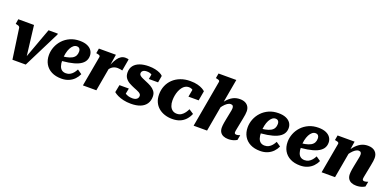

<svg xmlns="http://www.w3.org/2000/svg" viewBox="-4 -1587 4973 2452"><g transform="rotate(20 2482.5 -361.0)"><path d="M243.8 -511.6H30.2L19.6 -445.2L29 -443.2Q45.2 -440.4 55.3 -436.6Q65.4 -432.8 71.2 -426.6Q77 -420.4 78.4 -409.6L136.8 0H317.6Q348.6 -62.6 380.1 -125.1Q411.6 -187.6 442.6 -249.9Q473.6 -312.2 505.1 -374.7Q536.6 -437.2 567.6 -499.8V-511.6H441.6Q420.8 -455.4 399.8 -398.4Q378.8 -341.4 358.3 -284.7Q337.8 -228 316.8 -171.3Q295.8 -114.6 275 -57.4L299 -56Z M804 13.2Q726 13.2 669.9 -15.5Q613.8 -44.2 583.7 -96.2Q553.6 -148.2 553.6 -217.6Q553.6 -274.2 575 -328.5Q596.4 -382.8 637 -426.5Q677.6 -470.2 735.3 -495.9Q793 -521.6 865.2 -521.6Q925.4 -521.6 966.5 -503.9Q1007.6 -486.2 1028.7 -455.2Q1049.8 -424.2 1049.8 -384.4Q1049.8 -337.8 1024.7 -303.5Q999.6 -269.2 949.1 -246.5Q898.6 -223.8 823.3 -211.5Q748 -199.2 647.6 -195.6L657.4 -255Q725.2 -257.2 772 -266.4Q818.8 -275.6 847.3 -291.6Q875.8 -307.6 888.7 -331.3Q901.6 -355 901.6 -386.8Q901.6 -404 896.2 -416.6Q890.8 -429.2 880.1 -436.1Q869.4 -443 852.4 -443Q828.4 -443 807.7 -426.5Q787 -410 771.2 -379.8Q755.4 -349.6 746.2 -307.4Q737 -265.2 737 -212.8Q737 -165 748.2 -133.4Q759.4 -101.8 781.4 -86.3Q803.4 -70.8 836 -70.8Q866.4 -70.8 890.3 -83.7Q914.2 -96.6 933 -118.8Q951.8 -141 966 -169.2L1026.4 -127.6Q1009.2 -88.4 978.5 -56.3Q947.8 -24.2 904 -5.5Q860.2 13.2 804 13.2Z M1094.6 0H1277.2L1338.4 -346L1330.4 -342.2L1356.8 -511.6H1125.6L1114 -445.2L1125 -443.2Q1141 -440.8 1151.2 -437Q1161.4 -433.2 1165.9 -426.8Q1170.4 -420.4 1168 -409.6ZM1529.8 -511.4Q1525.4 -513.4 1514.3 -515.7Q1503.2 -518 1486 -518Q1452.8 -518 1427.1 -502.2Q1401.4 -486.4 1380.8 -456.5Q1360.2 -426.6 1341.4 -385.1Q1322.6 -343.6 1303.6 -291.8L1306.2 -268.8Q1321.8 -295.8 1336.9 -313.7Q1352 -331.6 1367.8 -341.5Q1383.6 -351.4 1400.7 -355.8Q1417.8 -360.2 1436.2 -360.2Q1458.2 -360.2 1474 -357.2Q1489.8 -354.2 1501.6 -350.6Z M1748.4 11Q1692.6 11 1646.9 0.6Q1601.2 -9.8 1567.5 -26Q1533.8 -42.2 1512.2 -60.6L1532 -162.6H1659.6L1636.4 -44Q1621.4 -50.6 1613.8 -63.5Q1606.2 -76.4 1605.4 -91.9Q1604.6 -107.4 1610.6 -120.2Q1622.6 -104.2 1641.2 -90.7Q1659.8 -77.2 1685.4 -69.1Q1711 -61 1744 -61Q1769 -61 1786.5 -68.4Q1804 -75.8 1813.2 -89.3Q1822.4 -102.8 1822.4 -121.2Q1822.4 -134.6 1814.3 -144.6Q1806.2 -154.6 1792 -163Q1777.8 -171.4 1759.4 -178.6Q1741 -185.8 1720.8 -194Q1686.6 -207.8 1652.5 -226.3Q1618.4 -244.8 1595.9 -274.8Q1573.4 -304.8 1573.4 -352.6Q1573.4 -407.6 1602.2 -444.2Q1631 -480.8 1682.8 -499.4Q1734.6 -518 1803.8 -518Q1852 -518 1890.7 -509.7Q1929.4 -501.4 1957.3 -487.8Q1985.2 -474.2 1999.4 -457.8L1983.4 -364.8H1857.8L1874.6 -459.6Q1882.4 -459.6 1890.4 -449Q1898.4 -438.4 1901.1 -425Q1903.8 -411.6 1893.6 -402Q1886.8 -416.2 1874.2 -426.3Q1861.6 -436.4 1843.8 -441.8Q1826 -447.2 1803.2 -447.2Q1768.6 -447.2 1750.5 -433.4Q1732.4 -419.6 1732.4 -396.6Q1732.4 -379.4 1746.8 -367.2Q1761.2 -355 1784.7 -344.7Q1808.2 -334.4 1835.2 -322.8Q1870 -309.4 1903.9 -290.5Q1937.8 -271.6 1960.4 -242.7Q1983 -213.8 1983 -169.6Q1983 -112.4 1955.7 -71.8Q1928.4 -31.2 1876.1 -10.1Q1823.8 11 1748.4 11Z M2343.4 -69.6Q2378.4 -69.6 2404.2 -86.6Q2430 -103.6 2448.3 -129.2Q2466.6 -154.8 2477.8 -179.6L2540.8 -138.2Q2520.6 -90.6 2488.8 -56.5Q2457 -22.4 2412.8 -4.6Q2368.6 13.2 2309.6 13.2Q2254.4 13.2 2206.7 -2.7Q2159 -18.6 2123.2 -49Q2087.4 -79.4 2067.5 -123.8Q2047.6 -168.2 2047.6 -225.8Q2047.6 -288.8 2070.1 -343Q2092.6 -397.2 2134.7 -437.2Q2176.8 -477.2 2235.7 -499.4Q2294.6 -521.6 2366.8 -521.6Q2425.4 -521.6 2466.8 -510.6Q2508.2 -499.6 2534.3 -484.7Q2560.4 -469.8 2572.2 -457.8L2549 -326H2410.2L2432.6 -450.2Q2446.6 -449 2454.2 -441.3Q2461.8 -433.6 2464.2 -423.6Q2466.6 -413.6 2463.9 -404.2Q2461.2 -394.8 2453.6 -389.2Q2448.2 -404.4 2437.9 -416.2Q2427.6 -428 2411.9 -434.9Q2396.2 -441.8 2373.6 -441.8Q2348 -441.8 2326.2 -429.1Q2304.4 -416.4 2287.4 -393.6Q2270.4 -370.8 2258.6 -341.7Q2246.8 -312.6 2240.7 -279.1Q2234.6 -245.6 2234.6 -211.8Q2234.6 -169.8 2247 -137.7Q2259.4 -105.6 2283.9 -87.6Q2308.4 -69.6 2343.4 -69.6Z M2599.2 0H2781.8L2912 -735H2670.2L2658.6 -668.6L2668.4 -666.6Q2684.8 -663.8 2694.8 -660Q2704.8 -656.2 2709.3 -650Q2713.8 -643.8 2711.4 -633ZM3139.4 -192.8 3160.2 -298.6Q3167.6 -334.6 3170.8 -359.2Q3174 -383.8 3174 -402.8Q3174 -439.2 3158.4 -465.8Q3142.8 -492.4 3113.5 -507Q3084.2 -521.6 3041.8 -521.6Q2987.2 -521.6 2944.6 -498.1Q2902 -474.6 2866.3 -432.4Q2830.6 -390.2 2796.2 -333.6L2810 -288.8Q2833.4 -329.8 2857.5 -359.4Q2881.6 -389 2905.5 -405.2Q2929.4 -421.4 2951.2 -421.4Q2972.4 -421.4 2981.1 -410.1Q2989.8 -398.8 2989.8 -380Q2989.8 -367.4 2987.3 -351.8Q2984.8 -336.2 2979.8 -313.2L2960.8 -218Q2954.8 -189 2951.5 -167.7Q2948.2 -146.4 2946.7 -131.1Q2945.2 -115.8 2945.2 -102.2Q2945.2 -64.2 2961.1 -39.2Q2977 -14.2 3005.5 -2.1Q3034 10 3071.2 10Q3096.6 10 3118.6 5.7Q3140.6 1.4 3158.4 -5.9Q3176.2 -13.2 3187.4 -20.2L3200.4 -89.6Q3197.8 -88.8 3189.8 -86.2Q3181.8 -83.6 3172.2 -80.9Q3162.6 -78.2 3151.8 -78.2Q3138.2 -78.2 3131.1 -84Q3124 -89.8 3124 -102.8Q3124 -111 3126.1 -123.8Q3128.2 -136.6 3131.8 -153.9Q3135.4 -171.2 3139.4 -192.8Z M3505 13.2Q3427 13.2 3370.9 -15.5Q3314.8 -44.2 3284.7 -96.2Q3254.6 -148.2 3254.6 -217.6Q3254.6 -274.2 3276 -328.5Q3297.4 -382.8 3338 -426.5Q3378.6 -470.2 3436.3 -495.9Q3494 -521.6 3566.2 -521.6Q3626.4 -521.6 3667.5 -503.9Q3708.6 -486.2 3729.7 -455.2Q3750.8 -424.2 3750.8 -384.4Q3750.8 -337.8 3725.7 -303.5Q3700.6 -269.2 3650.1 -246.5Q3599.6 -223.8 3524.3 -211.5Q3449 -199.2 3348.6 -195.6L3358.4 -255Q3426.2 -257.2 3473 -266.4Q3519.8 -275.6 3548.3 -291.6Q3576.8 -307.6 3589.7 -331.3Q3602.6 -355 3602.6 -386.8Q3602.6 -404 3597.2 -416.6Q3591.8 -429.2 3581.1 -436.1Q3570.4 -443 3553.4 -443Q3529.4 -443 3508.7 -426.5Q3488 -410 3472.2 -379.8Q3456.4 -349.6 3447.2 -307.4Q3438 -265.2 3438 -212.8Q3438 -165 3449.2 -133.4Q3460.4 -101.8 3482.4 -86.3Q3504.4 -70.8 3537 -70.8Q3567.4 -70.8 3591.3 -83.7Q3615.2 -96.6 3634 -118.8Q3652.8 -141 3667 -169.2L3727.4 -127.6Q3710.2 -88.4 3679.5 -56.3Q3648.8 -24.2 3605 -5.5Q3561.2 13.2 3505 13.2Z M4048 13.2Q3970 13.2 3913.9 -15.5Q3857.8 -44.2 3827.7 -96.2Q3797.6 -148.2 3797.6 -217.6Q3797.6 -274.2 3819 -328.5Q3840.4 -382.8 3881 -426.5Q3921.6 -470.2 3979.3 -495.9Q4037 -521.6 4109.2 -521.6Q4169.4 -521.6 4210.5 -503.9Q4251.6 -486.2 4272.7 -455.2Q4293.8 -424.2 4293.8 -384.4Q4293.8 -337.8 4268.7 -303.5Q4243.6 -269.2 4193.1 -246.5Q4142.6 -223.8 4067.3 -211.5Q3992 -199.2 3891.6 -195.6L3901.4 -255Q3969.2 -257.2 4016 -266.4Q4062.8 -275.6 4091.3 -291.6Q4119.8 -307.6 4132.7 -331.3Q4145.6 -355 4145.6 -386.8Q4145.6 -404 4140.2 -416.6Q4134.8 -429.2 4124.1 -436.1Q4113.4 -443 4096.4 -443Q4072.4 -443 4051.7 -426.5Q4031 -410 4015.2 -379.8Q3999.4 -349.6 3990.2 -307.4Q3981 -265.2 3981 -212.8Q3981 -165 3992.2 -133.4Q4003.4 -101.8 4025.4 -86.3Q4047.4 -70.8 4080 -70.8Q4110.4 -70.8 4134.3 -83.7Q4158.2 -96.6 4177 -118.8Q4195.8 -141 4210 -169.2L4270.4 -127.6Q4253.2 -88.4 4222.5 -56.3Q4191.8 -24.2 4148 -5.5Q4104.2 13.2 4048 13.2Z M4338.6 0H4521.2L4590.8 -392.8L4580 -378.2L4600.8 -511.6H4369.6L4358 -445.2L4369 -443.2Q4385 -440.8 4395.2 -437Q4405.4 -433.2 4409.9 -426.8Q4414.4 -420.4 4412 -409.6ZM4878.8 -192.8 4899.6 -298.6Q4907 -334.6 4910.2 -359.2Q4913.4 -383.8 4913.4 -402.8Q4913.4 -457 4878.9 -489.3Q4844.4 -521.6 4781.2 -521.6Q4726.6 -521.6 4684 -498.1Q4641.4 -474.6 4605.5 -432.2Q4569.6 -389.8 4535.6 -333.6L4549.4 -288.8Q4572.4 -329.8 4596.9 -359.4Q4621.4 -389 4645.1 -405.2Q4668.8 -421.4 4690.6 -421.4Q4711.8 -421.4 4720.5 -410.1Q4729.2 -398.8 4729.2 -380Q4729.2 -367.4 4726.7 -351.8Q4724.2 -336.2 4719.2 -313.2L4700.2 -218Q4694.2 -189 4690.9 -167.7Q4687.6 -146.4 4686.1 -131.1Q4684.6 -115.8 4684.6 -102.2Q4684.6 -64.2 4700.5 -39.2Q4716.4 -14.2 4744.9 -2.1Q4773.4 10 4810.6 10Q4836 10 4858 5.7Q4880 1.4 4897.8 -5.9Q4915.6 -13.2 4926.8 -20.2L4939.8 -89.6Q4937.2 -88.8 4929.2 -86.2Q4921.2 -83.6 4911.6 -80.9Q4902 -78.2 4891.2 -78.2Q4877.6 -78.2 4870.5 -84Q4863.4 -89.8 4863.4 -102.8Q4863.4 -111.4 4865.5 -124Q4867.6 -136.6 4871.2 -153.9Q4874.8 -171.2 4878.8 -192.8Z"/></g></svg>

Font: Roboto Serif 20pt
Style: Italic
Weight: 400
Italic angle: -10°
Designer: Greg Gazdowicz
Foundry: Commercial Type
Version: Version 1.008